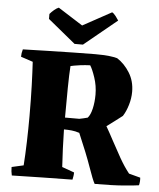

<svg xmlns="http://www.w3.org/2000/svg" viewBox="-59 -938 828 1001"><g transform="rotate(5 354.5 -437.5)"><path d="M474 12Q463 -7 440 -73Q417 -139 371 -246Q350 -253 330.5 -255Q311 -257 290 -257Q291 -205 293 -156Q295 -107 298 -61L362 -38Q362 -28 360.5 -19Q359 -10 357 0Q278 1 198.5 2.5Q119 4 40 6Q35 -15 35 -38L97 -52Q101 -107 103 -176Q105 -245 105 -309Q105 -400 102.5 -473Q100 -546 97 -594L34 -615Q34 -625 35.5 -634.5Q37 -644 40 -654Q99 -656 168 -657.5Q237 -659 302.5 -660.5Q368 -662 418 -662Q464 -662 493.5 -658.5Q523 -655 534 -651Q573 -626 600 -582.5Q627 -539 627 -483Q627 -449 616.5 -414Q606 -379 590 -354Q574 -342 554 -326.5Q534 -311 509 -293Q526 -264 548.5 -221.5Q571 -179 596 -135Q621 -91 648 -57L708 -41Q710 -21 705 -1Q687 2 627.5 7Q568 12 474 12ZM290 -319H365Q386 -323 408 -329Q422 -344 430 -378Q438 -412 438 -452Q438 -498 423.5 -541Q409 -584 397 -602Q384 -601 372 -600.5Q360 -600 347 -598Q332 -596 314.5 -593Q297 -590 295 -589Q292 -548 291 -474Q290 -400 290 -319ZM306 -706 162 -824V-850Q171 -861 184 -872Q197 -883 208 -887L337 -805L487 -887Q496 -883 507 -868.5Q518 -854 522 -847L350 -706Z"/></g></svg>

Font: Labrada ExtraBold
Style: Regular
Weight: 800
Designer: Mercedes Jáuregui
Foundry: Omnibus-Type Team
Version: Version 1.000; ttfautohint (v1.8.4.7-5d5b)